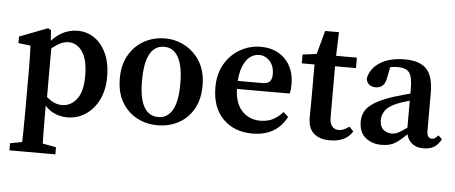

<svg xmlns="http://www.w3.org/2000/svg" viewBox="-51 -688 2427 1024"><g transform="rotate(5 1162.0 -176.5)"><path d="M29 214V176L125 158H178L275 176V214ZM92 214Q93 160 94 110.5Q95 61 95 15V-241Q95 -279 94 -301.5Q93 -324 92 -352L27 -360V-395L178 -453L194 -444L199 -369L204 -361V-73L201 -65V14Q201 105 204 214ZM321 12Q278 12 241.5 -7.5Q205 -27 175 -77H154L162 -134Q194 -92 223.5 -71.5Q253 -51 287 -51Q333 -51 365 -91Q397 -131 397 -216Q397 -302 368 -345Q339 -388 293 -388Q262 -388 229 -365.5Q196 -343 158 -306L150 -362H176Q245 -453 336 -453Q386 -453 426 -426Q466 -399 490 -347Q514 -295 514 -222Q514 -150 487.5 -97.5Q461 -45 417 -16.5Q373 12 321 12Z M804 12Q742 12 691.5 -15.5Q641 -43 611.5 -94.5Q582 -146 582 -220Q582 -293 612.5 -345.5Q643 -398 693.5 -425.5Q744 -453 804 -453Q862 -453 912.5 -425.5Q963 -398 994 -346Q1025 -294 1025 -220Q1025 -146 995.5 -94Q966 -42 915.5 -15Q865 12 804 12ZM804 -32Q853 -32 879.5 -78Q906 -124 906 -218Q906 -314 879.5 -361Q853 -408 804 -408Q701 -408 701 -218Q701 -32 804 -32Z M1311 12Q1214 12 1154 -48.5Q1094 -109 1094 -217Q1094 -290 1125.5 -343Q1157 -396 1208 -424.5Q1259 -453 1317 -453Q1398 -453 1447.5 -402.5Q1497 -352 1497 -268Q1497 -236 1491 -218H1142V-261H1338Q1371 -261 1382 -274.5Q1393 -288 1393 -313Q1393 -356 1369 -382.5Q1345 -409 1311 -409Q1286 -409 1263 -392Q1240 -375 1224.5 -335.5Q1209 -296 1209 -230Q1209 -145 1248 -102.5Q1287 -60 1347 -60Q1388 -60 1416.5 -75.5Q1445 -91 1468 -117L1494 -93Q1440 12 1311 12Z M1726 12Q1672 12 1640.5 -15Q1609 -42 1609 -102Q1609 -122 1609.5 -141Q1610 -160 1610 -187V-384H1542V-431L1653 -446L1609 -413L1651 -567H1725L1720 -422V-404V-112Q1720 -78 1733.5 -62.5Q1747 -47 1769 -47Q1794 -47 1825 -70L1847 -46Q1812 12 1726 12ZM1666 -384V-440H1832V-384Z M2003 12Q1951 12 1916.5 -17Q1882 -46 1882 -103Q1882 -132 1895 -157Q1908 -182 1943.5 -204.5Q1979 -227 2045 -249Q2074 -258 2115 -269Q2156 -280 2190 -287V-251Q2158 -243 2123 -233Q2088 -223 2069 -215Q2022 -196 2005 -171.5Q1988 -147 1988 -121Q1988 -86 2006.5 -69.5Q2025 -53 2052 -53Q2065 -53 2077.5 -57.5Q2090 -62 2110 -75.5Q2130 -89 2166 -115L2177 -65H2145Q2107 -26 2078 -7Q2049 12 2003 12ZM2227 11Q2185 11 2160.5 -13Q2136 -37 2133 -79V-299Q2133 -364 2115.5 -386.5Q2098 -409 2053 -409Q2037 -409 2016.5 -406Q1996 -403 1969 -394L2018 -426L2003 -354Q1999 -321 1984 -306Q1969 -291 1946 -291Q1902 -291 1894 -332Q1903 -386 1954 -419.5Q2005 -453 2089 -453Q2168 -453 2204.5 -414.5Q2241 -376 2241 -286V-86Q2241 -63 2248.5 -53.5Q2256 -44 2269 -44Q2285 -44 2301 -65L2322 -46Q2305 -15 2282.5 -2Q2260 11 2227 11Z"/></g></svg>

Font: Lisu Bosa
Style: Bold
Weight: 700
Designer: David Morse, Annie Olsen, Victor Gaultney, Frank Grießhammer (Latin)
Foundry: SIL International
Version: Version 2.000